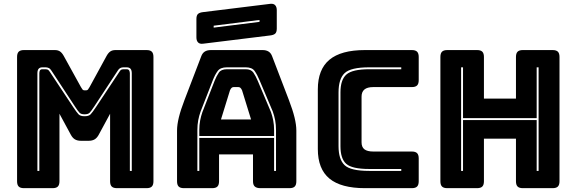

<svg xmlns="http://www.w3.org/2000/svg" viewBox="-20 -981 3006 1001"><path d="M421 -385Q403 -385 395 -393Q387 -401 370 -427L248 -613Q242 -623 234 -626.5Q226 -630 218 -630H201Q188 -630 181.5 -622.5Q175 -615 175 -599V-90H185V-599Q185 -607 188 -613.5Q191 -620 201 -620H216Q223 -620 228.5 -618Q234 -616 240 -606L362 -422Q380 -395 389.5 -385Q399 -375 421 -375Q443 -375 452.5 -385Q462 -395 480 -422L602 -606Q608 -616 613 -618Q618 -620 625 -620H640Q650 -620 653.5 -613.5Q657 -607 657 -599V-90H667V-599Q667 -615 660.5 -622.5Q654 -630 640 -630H623Q615 -630 607.5 -626.5Q600 -623 594 -613L472 -427Q455 -401 447 -393Q439 -385 421 -385ZM254 0H105Q86 0 77.5 -8.5Q69 -17 69 -36V-684Q69 -703 77.5 -711.5Q86 -720 105 -720H266Q282 -720 292.5 -713Q303 -706 312 -690L402 -527Q407 -518 410.5 -514Q414 -510 420 -510H429Q435 -510 438.5 -514Q442 -518 447 -527L536 -690Q545 -706 555.5 -713Q566 -720 582 -720H744Q763 -720 771.5 -711.5Q780 -703 780 -684V-36Q780 -17 771.5 -8.5Q763 0 744 0H590Q571 0 562.5 -8.5Q554 -17 554 -36V-388L495 -279Q486 -262 473.5 -254.5Q461 -247 442 -247H402Q383 -247 370.5 -254.5Q358 -262 349 -279L290 -388V-36Q290 -17 281.5 -8.5Q273 0 254 0Z M1019 -303Q1019 -330 1023.5 -353Q1028 -376 1035 -396L1099 -560Q1109 -585 1121 -602.5Q1133 -620 1163 -620H1261Q1289 -620 1301 -602.5Q1313 -585 1324 -559L1393 -396Q1400 -376 1404.5 -353Q1409 -330 1409 -303V-272H1019ZM1179 -510 1132 -358H1289L1242 -510Q1238 -519 1233.5 -523Q1229 -527 1223 -527H1198Q1192 -527 1187.5 -523Q1183 -519 1179 -510ZM1409 -90H1419V-303Q1419 -331 1414.5 -354.5Q1410 -378 1402 -400L1333 -563Q1321 -592 1307.5 -611Q1294 -630 1261 -630H1163Q1129 -630 1115 -611Q1101 -592 1090 -564L1026 -400Q1018 -378 1013.5 -354.5Q1009 -331 1009 -303V-90H1019V-262H1409ZM1122 -36Q1122 -17 1113.5 -8.5Q1105 0 1086 0H939Q920 0 911.5 -8.5Q903 -17 903 -36V-300Q903 -330 912.5 -369Q922 -408 942 -460L1029 -687Q1035 -704 1047.5 -712Q1060 -720 1080 -720H1349Q1368 -720 1380.5 -712Q1393 -704 1399 -687L1486 -460Q1506 -408 1515.5 -369Q1525 -330 1525 -300V-36Q1525 -17 1516.5 -8.5Q1508 0 1489 0H1338Q1318 0 1308.5 -8.5Q1299 -17 1299 -36V-176H1122ZM1387 -796 1038 -753Q1021 -751 1012.5 -760Q1004 -769 1004 -786V-882Q1004 -901 1012.5 -908.5Q1021 -916 1040 -918L1389 -961Q1406 -963 1414.5 -954Q1423 -945 1423 -928V-832Q1423 -813 1414.5 -805.5Q1406 -798 1387 -796ZM1094 -847V-837L1333 -867V-877Z M2127 0H1883Q1758 0 1697.5 -50Q1637 -100 1637 -204V-515Q1637 -619 1697.5 -669.5Q1758 -720 1883 -720H2127Q2146 -720 2154.5 -711.5Q2163 -703 2163 -684V-563Q2163 -544 2154.5 -535.5Q2146 -527 2127 -527H1926Q1895 -527 1880 -514.5Q1865 -502 1865 -477V-239Q1865 -214 1880 -202.5Q1895 -191 1926 -191H2127Q2146 -191 2154.5 -182.5Q2163 -174 2163 -155V-36Q2163 -17 2154.5 -8.5Q2146 0 2127 0ZM2072 -100H1905Q1815 -100 1785 -127Q1755 -154 1755 -219V-499Q1755 -565 1786 -592.5Q1817 -620 1905 -620H2072V-630H1905Q1809 -630 1777 -600Q1745 -570 1745 -499V-219Q1745 -150 1776.5 -120Q1808 -90 1905 -90H2072Z M2384 -90H2394V-355H2778V-90H2788V-630H2778V-365H2394V-630H2384ZM2467 0H2312Q2293 0 2284.5 -8.5Q2276 -17 2276 -36V-684Q2276 -703 2284.5 -711.5Q2293 -720 2312 -720H2467Q2486 -720 2494.5 -711.5Q2503 -703 2503 -684V-467H2670V-684Q2670 -703 2678.5 -711.5Q2687 -720 2706 -720H2861Q2880 -720 2888.5 -711.5Q2897 -703 2897 -684V-36Q2897 -17 2888.5 -8.5Q2880 0 2861 0H2706Q2687 0 2678.5 -8.5Q2670 -17 2670 -36V-258H2503V-36Q2503 -17 2494.5 -8.5Q2486 0 2467 0Z"/></svg>

Font: Bungee Inline
Style: Regular
Weight: 400
Designer: David Jonathan Ross
Foundry: David Jonathan Ross
Version: Version 1.001;PS 1.0;hotconv 1.0.72;makeotf.lib2.5.5900